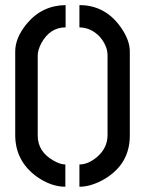

<svg xmlns="http://www.w3.org/2000/svg" viewBox="-20 -708 554 733"><path d="M38.1 -190.4V-511.7Q38.1 -563.5 82 -617.2Q140.6 -687.5 230.5 -688.5V-603.5Q170.9 -603.5 137.7 -543Q124 -516.6 124 -496.1V-190.4Q124 -128.9 184.6 -94.7Q210 -80.1 229.5 -80.1V4.9Q173.8 4.9 118.2 -35.2Q39.1 -93.8 38.1 -190.4ZM283.2 4.9V-80.1Q317.4 -80.1 352.5 -110.4Q389.6 -143.6 390.6 -190.4V-496.1Q390.6 -534.2 359.4 -569.3Q327.1 -602.5 283.2 -603.5V-688.5Q381.8 -688.5 441.4 -603.5Q475.6 -554.7 475.6 -511.7V-190.4Q475.6 -82 378.9 -24.4Q328.1 4.9 283.2 4.9Z"/></svg>

Font: Post No Bills Colombo
Style: SemiBold
Weight: 700
Designer: Kosala Senevirathne, Siva Puranthara, Lasantha Premarathna, Tharique Azeez
Foundry: Mooniak
Version: Version 1.220 ; ttfautohint (v1.5)